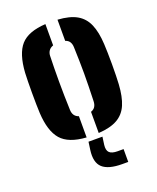

<svg xmlns="http://www.w3.org/2000/svg" viewBox="-149 -697 803 984"><g transform="rotate(-20 252.5 -204.5)"><path d="M37 -191Q36 -210 35.5 -239.2Q35 -268.5 35 -301.2Q35 -334 35.5 -363Q36 -392 37 -410Q43.5 -512 84.2 -557.8Q125 -603.5 220 -609V-493Q203.5 -487 195.5 -475.2Q187.5 -463.5 187 -448Q186 -417.5 185.5 -382.2Q185 -347 185 -309Q185 -271 185.8 -231.8Q186.5 -192.5 188 -153Q188.5 -135.5 196.2 -123.8Q204 -112 220 -106.5V9Q124 3 83.2 -43.8Q42.5 -90.5 37 -191ZM286 9V-106.5Q302 -112 309.2 -123.8Q316.5 -135.5 317 -153Q318.5 -197.5 319.2 -234.2Q320 -271 320 -304.8Q320 -338.5 319.2 -373.2Q318.5 -408 317 -448Q316.5 -465 309.2 -476.8Q302 -488.5 286 -493.5V-609Q351.5 -605 389.8 -583Q428 -561 446.2 -518.5Q464.5 -476 468 -410Q469 -391 469.8 -361.5Q470.5 -332 470.5 -299.5Q470.5 -267 469.8 -238Q469 -209 468 -191Q464 -124 445.8 -81.2Q427.5 -38.5 389.2 -16.8Q351 5 286 9ZM377.5 200H345.5Q270 200 238.2 171Q206.5 142 215.5 76L221.5 33H297.5L291.5 76Q288 105 301 117.5Q314 130 345.5 130H377.5Z"/></g></svg>

Font: Big Shoulders Stencil Text Thin Black
Style: Regular
Weight: 900
Version: Version 2.001